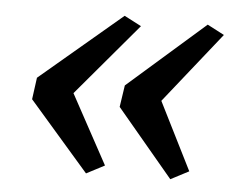

<svg xmlns="http://www.w3.org/2000/svg" viewBox="-43 -612 783 616"><g transform="rotate(5 349.0 -304.0)"><path d="M334.5 -561 389.5 -532.5 192.5 -299.5 313.5 -77 255 -46.5 62 -268.5 71.5 -338.5ZM602.5 -556 657 -527.5 475.5 -299.5 584.5 -82 526 -51.5 344 -268.5 354.5 -338.5Z"/></g></svg>

Font: Merriweather Light 18pt SemiBold
Style: Italic
Weight: 600
Italic angle: -7.8°
Version: Version 2.101